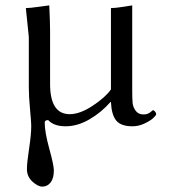

<svg xmlns="http://www.w3.org/2000/svg" viewBox="-20 -459 680 713"><path d="M390 -80Q357 -42 312.5 -16Q268 10 224 10Q180 10 159 -13Q146 -13 146 -4Q146 31 163 93Q180 155 180 174Q180 203 168 218.5Q156 234 137 234Q121 234 100.5 215.5Q80 197 80 169Q80 145 88 93Q96 41 96 8Q96 -5 91.5 -53.5Q87 -102 87 -134V-322L76 -429Q90 -429 122 -433.5Q154 -438 163 -439Q166 -375 166 -343V-147Q166 -35 239 -35Q277 -35 324.5 -66.5Q372 -98 392 -127V-429Q407 -429 436.5 -433.5Q466 -438 471 -439V-121Q471 -92 472.5 -76.5Q474 -61 484 -47.5Q494 -34 513 -34Q528 -34 538 -42L548 -50Q551 -50 555.5 -45Q560 -40 560 -35Q560 -31 549.5 -21Q539 -11 517 -0.5Q495 10 472 10Q429 10 411.5 -11.5Q394 -33 392 -80Z"/></svg>

Font: Linux Libertine Mono O
Style: Mono
Weight: 400
Designer: Philipp H. Poll
Foundry: Philipp H. Poll
Version: Version 5.1.7